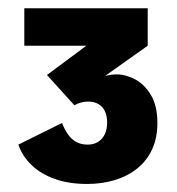

<svg xmlns="http://www.w3.org/2000/svg" viewBox="-20 -720 430 466"><path d="M191.5 -273.5Q147.5 -273.5 113.5 -285.5Q79.5 -297.5 57 -319Q34.5 -340.5 24.5 -369L130.5 -421.5Q137 -405 145.5 -393.2Q154 -381.5 165.5 -375.2Q177 -369 193 -369Q207.5 -369 218.2 -375.8Q229 -382.5 234.5 -394.5Q240 -406.5 240 -422Q240 -438.5 234.8 -449.8Q229.5 -461 219.2 -467.2Q209 -473.5 193.5 -473.5Q185.5 -473.5 176.2 -471Q167 -468.5 160.5 -464.5L94 -538L189.5 -609H39V-700H338.5V-609L234 -535Q235.5 -536 240.5 -537Q245.5 -538 251.5 -538.8Q257.5 -539.5 262.5 -539.5Q285 -539.5 307.8 -527.5Q330.5 -515.5 346.2 -489.5Q362 -463.5 362 -421.5Q362 -385 349.2 -357.5Q336.5 -330 313.2 -311.2Q290 -292.5 258.8 -283Q227.5 -273.5 191.5 -273.5Z"/></svg>

Font: Trispace Thin
Style: Bold
Weight: 700
Version: Version 1.210